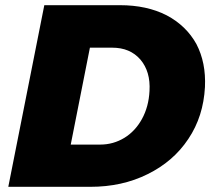

<svg xmlns="http://www.w3.org/2000/svg" viewBox="-20 -721 852 741"><path d="M623 -662C572 -688 512 -701 443 -701H151L12 0H329C410 0 484 -16 550 -49C615 -81 668 -126 707 -185C746 -243 767 -310 771 -385C774 -448 763 -503 738 -551C712 -598 674 -635 623 -662ZM522 -491C548 -460 560 -420 557 -370C555 -329 545 -293 528 -262C511 -231 488 -206 460 -189C432 -172 401 -163 367 -163H253L327 -537H413C459 -537 495 -522 522 -491Z"/></svg>

Font: Argentum Sans ExtraBold
Style: Italic
Weight: 800
Italic angle: -11.3°
Designer: Julieta Ulanovsky
Foundry: Julieta Ulanovsky
Version: Version 5.001;February 15, 2019;FontCreator 11.5.0.2425 64-b